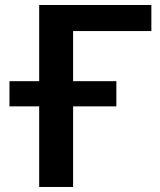

<svg xmlns="http://www.w3.org/2000/svg" viewBox="-20 -743 637 763"><path d="M581.5 -619.6H270.5V-420.4H442.4V-320.3H270.5V0H135.7V-320.3H17.6V-420.4H135.7V-723.1H581.5Z"/></svg>

Font: Lato-SemiBold
Style: Bold
Weight: 500
Designer: Lukasz Dziedzic with Adam Twardoch and Botio Nikoltchev
Foundry: tyPoland Lukasz Dziedzic
Version: ""